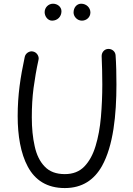

<svg xmlns="http://www.w3.org/2000/svg" viewBox="-20 -958 699 1008"><path d="M153.8 -687.5C151.4 -688 148.9 -688.5 146.5 -688.5C132.3 -688.5 114.3 -678.7 109.9 -659.2C86.9 -551.3 72.8 -460 72.8 -348.1C72.8 -246.1 88.4 -152.8 126 -83C163.6 -12.7 226.1 29.3 320.3 29.3C412.1 29.3 474.6 -14.2 515.1 -85.9C575.2 -192.9 591.3 -355.5 591.3 -514.6C591.3 -538.6 590.8 -564.5 590.3 -593.3C589.4 -622.1 588.4 -646.5 586.9 -666.5C586.4 -686.5 569.3 -701.2 549.8 -701.2H548.3C528.3 -700.7 513.7 -683.6 513.7 -664.1V-662.6C514.6 -642.6 515.6 -619.1 516.1 -591.3C516.6 -563.5 517.1 -537.6 517.1 -514.6C517.1 -456.5 514.6 -399.4 509.8 -343.3C504.9 -287.1 495.6 -236.8 481.9 -191.9C468.3 -146.5 448.7 -110.8 422.9 -84C397 -57.1 362.8 -43.9 320.3 -43.9C274.9 -43.9 239.7 -57.1 214.8 -83.5C189.5 -109.4 171.9 -145 162.1 -190.4C151.9 -235.4 147 -285.6 147 -341.8C147 -397 149.9 -448.2 156.2 -496.1C162.6 -543.5 170.9 -592.8 182.1 -643.6C182.6 -646 183.1 -648.4 183.1 -650.9C183.1 -665 173.3 -683.1 153.8 -687.5ZM454.6 -892.6C454.6 -917.5 433.6 -938.5 406.2 -938.5C383.3 -938.5 366.2 -918.9 366.2 -892.1C366.2 -872.1 384.3 -849.6 410.2 -849.6C433.1 -849.6 454.6 -866.7 454.6 -892.6ZM302.7 -898.9C302.7 -922.4 281.2 -938.5 258.3 -938.5C234.4 -938.5 214.4 -918.9 214.4 -894C214.4 -872.6 230.5 -849.6 253.4 -849.6C282.2 -849.6 302.7 -871.1 302.7 -898.9Z"/></svg>

Font: Mikhak
Style: Regular
Weight: 400
Designer: Amin Abedi
Version: Version 3.2